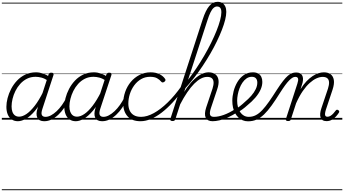

<svg xmlns="http://www.w3.org/2000/svg" viewBox="-20 -1312 3773 2105"><path d="M176 17Q138 17 109 -2Q80 -21 65 -57Q50 -93 50 -141Q50 -185 63 -236Q76 -287 102 -337Q128 -387 167 -428.5Q206 -470 258 -494.5Q310 -519 375 -519Q413 -519 452.5 -505.5Q492 -492 523 -469L511 -425Q469 -452 435 -461Q401 -470 370 -470Q318 -470 276 -449Q234 -428 202 -392.5Q170 -357 149 -314.5Q128 -272 117.5 -228Q107 -184 107 -146Q107 -111 116 -86Q125 -61 143.5 -47Q162 -33 190 -33Q227 -33 270.5 -62.5Q314 -92 361 -152.5Q408 -213 453 -305L467 -266Q417 -161 365 -99Q313 -37 264.5 -10Q216 17 176 17ZM464 17Q436 17 417 7Q398 -3 389 -22Q380 -41 380.5 -67Q381 -93 392 -125L512 -494Q516 -506 522.5 -510.5Q529 -515 542 -515Q560 -515 565 -507.5Q570 -500 566 -488L446 -122Q429 -73 438.5 -52Q448 -31 479 -31Q488 -31 492 -23.5Q496 -16 494.5 -7Q493 2 485.5 9.5Q478 17 464 17ZM0 763H622V773H0ZM0 -20H622V0H0ZM0 -505H622V-500H0ZM0 -1283H622V-1273H0Z M465 17Q454 17 449.5 9.5Q445 2 446.5 -7Q448 -16 456.5 -23.5Q465 -31 480 -31Q508 -31 539 -47.5Q570 -64 601 -93Q632 -122 660 -161.5Q688 -201 711 -247Q716 -257 725 -256.5Q734 -256 740.5 -249.5Q747 -243 742 -233Q717 -179 686 -133Q655 -87 619 -53.5Q583 -20 544.5 -1.5Q506 17 465 17ZM622 763V773ZM622 -20V0ZM622 -505V-500ZM622 -1283V-1273Z M811 17Q772 17 743.5 -2Q715 -21 700 -57Q685 -93 685 -141Q685 -185 698 -236Q711 -287 737 -337Q763 -387 802 -428.5Q841 -470 893 -494.5Q945 -519 1010 -519Q1048 -519 1087.5 -505.5Q1127 -492 1158 -469L1146 -425Q1104 -452 1070 -461Q1036 -470 1005 -470Q953 -470 911 -449Q869 -428 837 -392.5Q805 -357 784 -314.5Q763 -272 752 -228Q741 -184 741 -146Q741 -111 750.5 -86Q760 -61 778.5 -47Q797 -33 825 -33Q862 -33 905.5 -62.5Q949 -92 995.5 -152.5Q1042 -213 1088 -305L1102 -266Q1052 -161 999.5 -99Q947 -37 899 -10Q851 17 811 17ZM1099 17Q1071 17 1052 7Q1033 -3 1024 -22Q1015 -41 1015.5 -67Q1016 -93 1026 -125L1146 -494Q1151 -506 1157.5 -510.5Q1164 -515 1177 -515Q1195 -515 1200 -507.5Q1205 -500 1201 -488L1080 -122Q1064 -73 1073.5 -52Q1083 -31 1114 -31Q1123 -31 1127 -23.5Q1131 -16 1129.5 -7Q1128 2 1120.5 9.5Q1113 17 1099 17ZM622 763H1257V773H622ZM622 -20H1257V0H622ZM622 -505H1257V-500H622ZM622 -1283H1257V-1273H622Z M1100 17Q1089 17 1084.5 9.5Q1080 2 1081.5 -7Q1083 -16 1091.5 -23.5Q1100 -31 1115 -31Q1143 -31 1174 -47.5Q1205 -64 1236 -93Q1267 -122 1295 -161.5Q1323 -201 1346 -247Q1351 -257 1360 -256.5Q1369 -256 1375.5 -249.5Q1382 -243 1377 -233Q1352 -179 1321 -133Q1290 -87 1254 -53.5Q1218 -20 1179.5 -1.5Q1141 17 1100 17ZM1257 763V773ZM1257 -20V0ZM1257 -505V-500ZM1257 -1283V-1273Z M1520 17Q1427 17 1379 -36Q1331 -89 1331 -177Q1331 -243 1352.5 -304.5Q1374 -366 1414 -414Q1454 -462 1509.5 -490.5Q1565 -519 1632 -519Q1688 -519 1729 -498.5Q1770 -478 1790 -447Q1796 -438 1794 -431Q1792 -424 1782 -415Q1771 -408 1763 -408Q1755 -408 1748 -416Q1729 -439 1701.5 -454.5Q1674 -470 1625 -470Q1571 -470 1527 -444.5Q1483 -419 1451.5 -376Q1420 -333 1403.5 -281Q1387 -229 1387 -176Q1387 -134 1401.5 -101Q1416 -68 1447 -49.5Q1478 -31 1526 -31Q1537 -31 1541.5 -23.5Q1546 -16 1545 -6.5Q1544 3 1537.5 10Q1531 17 1520 17ZM1257 763H1792V773H1257ZM1257 -20H1792V0H1257ZM1257 -505H1792V-500H1257ZM1257 -1283H1792V-1273H1257Z M1521 17Q1510 17 1505 10Q1500 3 1500.5 -6.5Q1501 -16 1508 -23.5Q1515 -31 1527 -31Q1592 -31 1666.5 -72Q1741 -113 1818.5 -188.5Q1896 -264 1968 -366Q1977 -380 1985 -376Q1993 -372 1996 -360.5Q1999 -349 1992 -338Q1934 -255 1873 -189Q1812 -123 1752 -77Q1692 -31 1633.5 -7Q1575 17 1521 17ZM1792 763V773ZM1792 -20V0ZM1792 -505V-500ZM1792 -1283V-1273Z M2311 17Q2282 17 2263 7Q2244 -3 2235 -22.5Q2226 -42 2227.5 -70Q2229 -98 2240 -132L2310 -341Q2323 -382 2321.5 -410.5Q2320 -439 2303 -454Q2286 -469 2251 -469Q2218 -469 2182.5 -450.5Q2147 -432 2109.5 -394.5Q2072 -357 2032 -298.5Q1992 -240 1951 -160L1944 -209Q1988 -292 2030.5 -351Q2073 -410 2114 -447Q2155 -484 2193 -501.5Q2231 -519 2267 -519Q2311 -519 2340 -498Q2369 -477 2375.5 -435Q2382 -393 2360 -329L2293 -129Q2276 -78 2283 -54.5Q2290 -31 2326 -31Q2335 -31 2339.5 -23.5Q2344 -16 2342.5 -7Q2341 2 2333 9.5Q2325 17 2311 17ZM1871 15Q1859 15 1851.5 10Q1844 5 1847 -6L2202 -1099Q2235 -1200 2274 -1246Q2313 -1292 2365 -1292Q2396 -1292 2417 -1279Q2438 -1266 2449.5 -1241.5Q2461 -1217 2461 -1182Q2461 -1145 2448.5 -1094.5Q2436 -1044 2413 -985Q2390 -926 2358.5 -860.5Q2327 -795 2288 -727.5Q2249 -660 2204.5 -593Q2160 -526 2111.5 -463.5Q2063 -401 2013 -346L1902 -4Q1898 6 1891.5 10.5Q1885 15 1871 15ZM2042 -437Q2089 -498 2134 -565.5Q2179 -633 2220 -703.5Q2261 -774 2295 -843Q2329 -912 2354 -974.5Q2379 -1037 2393 -1089.5Q2407 -1142 2407 -1178Q2407 -1200 2401.5 -1214Q2396 -1228 2385 -1234.5Q2374 -1241 2359 -1241Q2340 -1241 2322 -1225.5Q2304 -1210 2287.5 -1176Q2271 -1142 2253 -1086ZM1792 763H2468V773H1792ZM1792 -20H2468V0H1792ZM1792 -505H2468V-500H1792ZM1792 -1283H2468V-1273H1792Z M2310 17Q2298 17 2294 9.5Q2290 2 2293 -7Q2296 -16 2304.5 -23.5Q2313 -31 2326 -31Q2374 -31 2434 -52.5Q2494 -74 2560 -117Q2567 -122 2573.5 -119Q2580 -116 2584 -108Q2588 -100 2587 -92Q2586 -84 2578 -79Q2527 -46 2478.5 -24.5Q2430 -3 2387.5 7Q2345 17 2310 17ZM2468 763V773ZM2468 -20V0ZM2468 -505V-500ZM2468 -1283V-1273Z M2557 -113Q2586 -129 2612.5 -149.5Q2639 -170 2662 -192Q2704 -227 2735 -262.5Q2766 -298 2783.5 -334.5Q2801 -371 2801 -406Q2801 -436 2786 -453Q2771 -470 2741 -470Q2730 -470 2725.5 -477Q2721 -484 2722.5 -494Q2724 -504 2732 -511.5Q2740 -519 2753 -519Q2788 -519 2811 -505.5Q2834 -492 2845 -469Q2856 -446 2856 -414Q2856 -371 2836 -327.5Q2816 -284 2779 -241Q2742 -198 2690 -156Q2665 -133 2636 -112Q2607 -91 2577 -73ZM2468 763H2912V773H2468ZM2468 -20H2912V0H2468ZM2468 -505H2912V-500H2468ZM2468 -1283H2912V-1273H2468Z M2699 18Q2668 18 2641.5 7Q2615 -4 2593.5 -24Q2572 -44 2557 -72Q2542 -100 2534.5 -134Q2527 -168 2527 -207Q2527 -257 2541 -311.5Q2555 -366 2583 -413Q2611 -460 2653.5 -489.5Q2696 -519 2753 -519Q2763 -519 2767 -511.5Q2771 -504 2769 -494Q2767 -484 2759.5 -477Q2752 -470 2741 -470Q2709 -470 2683.5 -452.5Q2658 -435 2638.5 -406.5Q2619 -378 2606 -343.5Q2593 -309 2586.5 -273.5Q2580 -238 2580 -208Q2580 -170 2589 -137.5Q2598 -105 2614.5 -81Q2631 -57 2654.5 -44Q2678 -31 2708 -31Q2749 -31 2785 -49.5Q2821 -68 2856 -105.5Q2891 -143 2930 -198.5Q2969 -254 3015 -327Q3054 -387 3083.5 -424.5Q3113 -462 3136.5 -482Q3160 -502 3181.5 -509.5Q3203 -517 3225 -517Q3235 -517 3239.5 -509.5Q3244 -502 3242 -493Q3240 -484 3233 -476.5Q3226 -469 3215 -469Q3202 -469 3186.5 -460Q3171 -451 3151 -431Q3131 -411 3106 -377Q3081 -343 3050 -294Q3000 -214 2957.5 -155Q2915 -96 2875 -57.5Q2835 -19 2792.5 -0.5Q2750 18 2699 18ZM2912 763H3037V773H2912ZM2912 -20H3037V0H2912ZM2912 -505H3037V-500H2912ZM2912 -1283H3037V-1273H2912Z M3138 15Q3126 15 3118.5 10Q3111 5 3114 -6L3240 -394Q3253 -433 3247.5 -451Q3242 -469 3219 -469Q3209 -469 3204.5 -476.5Q3200 -484 3201.5 -493Q3203 -502 3210 -509.5Q3217 -517 3228 -517Q3252 -517 3268 -509Q3284 -501 3292.5 -486Q3301 -471 3302 -450.5Q3303 -430 3297 -404L3275 -334Q3307 -386 3340.5 -421Q3374 -456 3407.5 -478Q3441 -500 3472 -509.5Q3503 -519 3531 -519Q3576 -519 3604.5 -498Q3633 -477 3640 -435Q3647 -393 3626 -329L3553 -110Q3545 -84 3543.5 -66.5Q3542 -49 3548.5 -40.5Q3555 -32 3570 -32Q3587 -32 3603.5 -42Q3620 -52 3634.5 -68Q3649 -84 3660 -99Q3665 -106 3671.5 -108.5Q3678 -111 3688 -105Q3698 -98 3699 -91Q3700 -84 3695 -76Q3684 -58 3664.5 -36Q3645 -14 3618.5 1Q3592 16 3561 16Q3534 16 3518 6Q3502 -4 3495 -23Q3488 -42 3490.5 -68.5Q3493 -95 3504 -127L3576 -341Q3589 -382 3587.5 -410.5Q3586 -439 3568.5 -454Q3551 -469 3517 -469Q3486 -469 3450 -453Q3414 -437 3375.5 -402.5Q3337 -368 3299 -313Q3261 -258 3226 -179L3169 -4Q3166 6 3159.5 10.5Q3153 15 3138 15ZM3037 763H3733V773H3037ZM3037 -20H3733V0H3037ZM3037 -505H3733V-500H3037ZM3037 -1283H3733V-1273H3037Z"/></svg>

Font: Playwrite NL Guides
Style: Regular
Weight: 400
Designer: Veronika Burian, José Scaglione
Foundry: TypeTogether
Version: Version 1.003